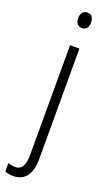

<svg xmlns="http://www.w3.org/2000/svg" viewBox="-206 -766 597 1042"><g transform="rotate(20 92.5 -245.0)"><path d="M66 -686C66 -658 80 -641 104 -641C127 -641 140 -658 140 -686C140 -713 129 -731 104 -731C79 -731 66 -713 66 -686ZM27 241C91 240 129 199 129 102V-532H75V100C75 163 58 191 20 191C6 191 -8 188 -21 183V232C-9 237 7 241 27 241Z"/></g></svg>

Font: Noto Sans Armenian Condensed Light
Style: Regular
Weight: 300
Width: 3
Designer: Monotype Design Team
Foundry: Monotype Imaging Inc.
Version: Version 2.008